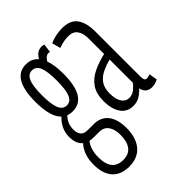

<svg xmlns="http://www.w3.org/2000/svg" viewBox="-217 -670 1008 1008"><g transform="rotate(-45 287.0 -166.0)"><path d="M144 -195Q125 -195 109 -201Q78 -170 78 -125Q78 -101 89.5 -85.5Q101 -70 131 -70H173Q226 -70 254 -34.5Q282 1 282 66Q282 138 247.5 179Q213 220 149 220Q88 220 55.5 184Q23 148 23 79Q23 6 64 -39Q49 -51 42 -70.5Q35 -90 35 -114Q35 -145 47.5 -171Q60 -197 82 -218Q40 -258 40 -369Q40 -544 144 -544Q187 -544 212 -514Q233 -552 268 -552Q280 -552 286 -548L280 -501Q276 -502 269 -502Q250 -502 234 -475Q249 -434 249 -369Q249 -195 144 -195ZM144 -239Q173 -239 186 -270Q199 -301 199 -369Q199 -438 186 -468.5Q173 -499 144 -499Q116 -499 102.5 -468.5Q89 -438 89 -369Q89 -301 102.5 -270Q116 -239 144 -239ZM68 70Q68 173 151 173Q193 173 213.5 146Q234 119 234 70Q234 27 216.5 3Q199 -21 166 -21H124Q109 -21 96 -24Q68 13 68 70Z M296 -118Q296 -174 319 -207.5Q342 -241 382 -260.5Q422 -280 473 -292V-406Q473 -447 456.5 -469Q440 -491 407 -491Q394 -491 375.5 -488.5Q357 -486 333 -477L320 -524Q344 -535 368.5 -539.5Q393 -544 412 -544Q473 -544 498.5 -508Q524 -472 524 -408V-73Q524 -55 528.5 -48.5Q533 -42 541 -42Q554 -42 566 -48L574 -2Q552 10 528 10Q506 10 492.5 -2Q479 -14 476 -34Q458 -15 437.5 -2.5Q417 10 390 10Q344 10 320 -25Q296 -60 296 -118ZM347 -125Q347 -81 362.5 -58Q378 -35 404 -35Q427 -35 445 -49.5Q463 -64 473 -79V-251Q442 -243 413 -229.5Q384 -216 365.5 -191.5Q347 -167 347 -125Z"/></g></svg>

Font: Georama Extra Condensed Light
Style: Regular
Weight: 300
Width: 2
Designer: Jean-Baptiste Levee
Foundry: Production Type
Version: Version 1.000